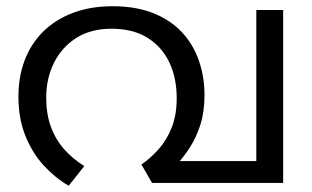

<svg xmlns="http://www.w3.org/2000/svg" viewBox="-20 -586 998 615"><path d="M341 -566Q415 -566 470.5 -544Q526 -522 562.5 -483Q599 -444 617 -392Q635 -340 635 -281Q635 -228 622 -187Q609 -146 588 -113.5Q567 -81 541 -53L517 -70H801V-554H887V0H467L433 -59Q462 -79 488 -108Q514 -137 530 -177.5Q546 -218 546 -271Q546 -337 522 -387Q498 -437 451.5 -465.5Q405 -494 337 -494Q271 -494 224.5 -464.5Q178 -435 153 -385Q128 -335 128 -273Q128 -221 143 -180Q158 -139 185.5 -108Q213 -77 250 -54L200 9Q157 -16 120.5 -55.5Q84 -95 61.5 -150.5Q39 -206 39 -277Q39 -339 58.5 -391.5Q78 -444 116.5 -483Q155 -522 211.5 -544Q268 -566 341 -566Z"/></svg>

Font: hexlmalayalam05
Style: Book
Weight: 400
Designer: Jelle Bosma - Monotype Design Team
Foundry: Monotype Imaging Inc.
Version: Version 2.003